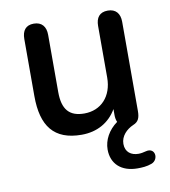

<svg xmlns="http://www.w3.org/2000/svg" viewBox="-79 -564 730 825"><g transform="rotate(-10 286.5 -151.0)"><path d="M72 -189C72 -58 123 10 244 10C311 10 365 -20 397 -75V-49C397 -37 399 -27 403 -18C364 10 342 51 342 92C342 155 385 194 455 194C474 194 496 193 517 185C552 172 546 116 502 128C491 131 480 133 470 133C438 133 413 116 413 80C413 46 439 20 469 7C491 -2 499 -17 499 -49V-438C499 -474 481 -496 446 -496C410 -496 394 -474 394 -438V-213C394 -131 344 -78 271 -78C205 -78 176 -113 176 -188V-438C176 -474 158 -496 123 -496C88 -496 72 -474 72 -438Z"/></g></svg>

Font: SN Pro Medium
Style: Regular
Weight: 500
Designer: Tobias Whetton
Foundry: Supernotes
Version: Version 1.003;Glyphs 3.3 (3324)